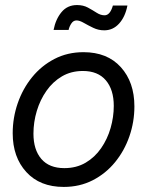

<svg xmlns="http://www.w3.org/2000/svg" viewBox="-20 -736 588 768"><path d="M234.9 11.7Q139.6 11.7 85.2 -47.9Q30.8 -107.4 30.8 -203.1Q30.8 -264.6 50.8 -322.8Q70.8 -380.9 108.2 -427Q145.5 -473.1 197.8 -500.2Q250 -527.3 314 -527.3Q409.2 -527.3 463.4 -467.3Q517.6 -407.2 517.6 -310.5Q517.6 -248.5 497.6 -190.7Q477.5 -132.8 440.2 -87.2Q402.8 -41.5 350.8 -14.9Q298.8 11.7 234.9 11.7ZM237.3 -63.5Q285.6 -63.5 322.5 -85.2Q359.4 -106.9 384.5 -143.3Q409.7 -179.7 422.4 -223.9Q435.1 -268.1 435.1 -312.5Q435.1 -377.4 403.3 -414.8Q371.6 -452.1 311.5 -452.1Q264.6 -452.1 228 -430.7Q191.4 -409.2 166 -373Q140.6 -336.9 127.2 -292.2Q113.8 -247.6 113.8 -201.2Q113.8 -137.2 145.3 -100.3Q176.8 -63.5 237.3 -63.5ZM397 -614.7Q373.5 -614.7 352.8 -624.8Q332 -634.8 315.2 -644.5Q298.3 -654.3 286.1 -654.3Q273.4 -654.3 265.4 -642.1Q257.3 -629.9 254.4 -616.2H194.3Q202.6 -659.2 226.1 -687.5Q249.5 -715.8 288.1 -715.8Q313 -715.8 331.8 -705.6Q350.6 -695.3 366.5 -685.1Q382.3 -674.8 398.4 -674.8Q420.4 -674.8 431.6 -713.9H489.7Q481 -668.9 456.5 -641.8Q432.1 -614.7 397 -614.7Z"/></svg>

Font: Inter Display
Style: Italic
Weight: 400
Italic angle: -9.39999°
Designer: Rasmus Andersson
Foundry: rsms
Version: Version 4.000;git-a52131595